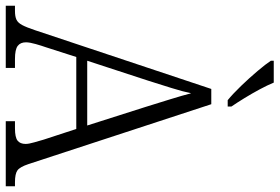

<svg xmlns="http://www.w3.org/2000/svg" viewBox="-173 -799 971 667"><g transform="rotate(90 312.5 -465.5)"><path d="M-1 0V-32H17Q36 -32 47 -37Q58 -42 66 -57Q74 -72 84 -102L288 -714H341L549 -79Q559 -49 571 -40.5Q583 -32 612 -32H626V0H400V-32H425Q456 -32 467.5 -41Q479 -50 479 -69Q479 -80 473.5 -99Q468 -118 464 -132L427 -245H177L143 -139Q138 -125 132 -104Q126 -83 126 -70Q126 -51 138.5 -41.5Q151 -32 184 -32H215V0ZM190 -283H415L351 -484Q337 -529 324 -571Q311 -613 303 -644Q297 -615 284.5 -575Q272 -535 259 -494ZM327 -771Q305 -789 277.5 -817.5Q250 -846 225.5 -875Q201 -904 190 -921V-931H266Q275 -909 289.5 -882Q304 -855 320 -829Q336 -803 349 -784V-771Z"/></g></svg>

Font: Noto Serif Tamil SemiCondensed Light
Style: Italic
Weight: 300
Width: 4
Italic angle: -12°
Designer: Indian Type Foundry, Tom Grace, and the Monotype Design Team
Foundry: Monotype Imaging Inc.
Version: Version 2.003; ttfautohint (v1.8.4.7-5d5b)